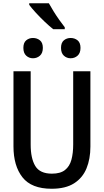

<svg xmlns="http://www.w3.org/2000/svg" viewBox="-20 -1153 640 1183"><path d="M298 10Q174 10 118.5 -60.5Q63 -131 63 -251V-714H169V-262Q169 -177 197.5 -130Q226 -83 300 -83Q352 -83 380.5 -105.5Q409 -128 420 -168.5Q431 -209 431 -263V-714H537V-250Q537 -174 513 -115.5Q489 -57 436.5 -23.5Q384 10 298 10ZM415 -794Q391 -794 373.5 -810Q356 -826 356 -858Q356 -890 373.5 -904.5Q391 -919 415 -919Q440 -919 458 -904.5Q476 -890 476 -858Q476 -826 458 -810Q440 -794 415 -794ZM183 -794Q159 -794 141.5 -810Q124 -826 124 -858Q124 -890 141.5 -904.5Q159 -919 183 -919Q208 -919 226 -904.5Q244 -890 244 -858Q244 -826 226 -810Q208 -794 183 -794ZM308 -973Q285 -991 255.5 -1019Q226 -1047 199.5 -1076Q173 -1105 160 -1123V-1133H281Q293 -1111 310 -1083.5Q327 -1056 345.5 -1030Q364 -1004 379 -985V-973Z"/></svg>

Font: Noto Sans Mono Medium
Style: Regular
Weight: 500
Designer: Monotype Design Team
Foundry: Monotype Imaging Inc.
Version: Version 2.014